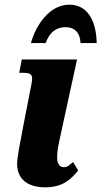

<svg xmlns="http://www.w3.org/2000/svg" viewBox="-20 -790 433 820"><path d="M112 -606H175C192 -654 222 -674 260 -674C297 -674 322 -652 324 -606H393C391 -702 354 -770 276 -770C192 -770 133 -683 112 -606ZM173 10C250 10 284 -26 314 -62L292 -98C274 -83 269 -76 252 -76C235 -76 224 -91 224 -116C224 -146 229 -168 238 -210L309 -536H73L62 -479H80C132 -479 118 -455 106 -388L81 -260C65 -176 53 -116 53 -91C53 -26 97 10 173 10Z"/></svg>

Font: Noto Serif ExtraCondensed Black
Style: Italic
Weight: 900
Width: 2
Italic angle: -12°
Designer: Monotype Design Team
Foundry: Monotype Imaging Inc.
Version: Version 2.014